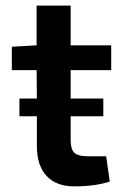

<svg xmlns="http://www.w3.org/2000/svg" viewBox="-20 -651 440 682"><path d="M375 -402H231V-301H347V-238H231V-153Q231 -121 244 -108.5Q257 -96 290 -96H357L370 -6Q317 11 244 11Q180 11 145.5 -26Q111 -63 111 -132V-238H49V-301H111L110 -402H22V-485L110 -490V-631H231V-490H375Z"/></svg>

Font: Exo 2 Semi Bold
Style: Regular
Weight: 600
Designer: Natanael Gama
Version: Version 1.001;PS 001.001;hotconv 1.0.88;makeotf.lib2.5.64775